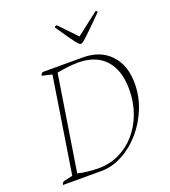

<svg xmlns="http://www.w3.org/2000/svg" viewBox="-153 -975 966 1088"><g transform="rotate(-20 329.5 -431.5)"><path d="M39 0Q40 -16 57 -20L106 -31L197 -609L137 -623Q140 -641 155 -641H392Q496 -641 557 -577Q618 -513 618 -403Q618 -325 589 -253Q560 -181 510.5 -124Q461 -67 398.5 -33.5Q336 0 269 0ZM262 -20Q329 -20 386.5 -47.5Q444 -75 486.5 -124Q529 -173 553 -239Q577 -305 577 -382Q577 -498 519.5 -560.5Q462 -623 355 -623Q329 -623 293 -619Q257 -615 228 -609L137 -34Q159 -28 196 -24Q233 -20 262 -20ZM408 -717Q404 -717 399 -720.5Q394 -724 383.5 -737Q373 -750 354 -777.5Q335 -805 302 -853Q302 -863 315 -863L415 -759L549 -863Q558 -863 558 -853Q510 -805 482 -777.5Q454 -750 439.5 -737Q425 -724 418.5 -720.5Q412 -717 408 -717Z"/></g></svg>

Font: Petrona Thin
Style: Italic
Weight: 100
Italic angle: -9°
Designer: Ringo R. Seeber
Foundry: Ringo R. Seeber
Version: Version 2.001; ttfautohint (v1.8.3)